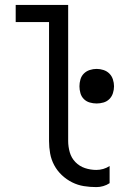

<svg xmlns="http://www.w3.org/2000/svg" viewBox="-20 -755 540 783"><path d="M373 8Q347 8 322 4Q297 0 274 -11.5Q251 -23 232 -41Q213 -59 201 -81.5Q189 -104 184.5 -129Q180 -154 180 -180V-665H44V-735H258V-180Q258 -157 264.5 -134Q271 -111 287.5 -94Q304 -77 326.5 -69.5Q349 -62 373 -62Q387 -62 401 -66Q415 -70 427 -78V-8Q415 0 401 4Q387 8 373 8ZM374 -333Q360 -333 346 -337Q332 -341 322 -351Q312 -361 308 -375Q304 -389 304 -403Q304 -417 308 -431Q312 -445 322 -455Q332 -465 346 -469.5Q360 -474 374 -474Q388 -474 402 -469.5Q416 -465 426 -455Q436 -445 440.5 -431Q445 -417 445 -403Q445 -389 440.5 -375Q436 -361 426 -351Q416 -341 402 -337Q388 -333 374 -333Z"/></svg>

Font: Moesevka
Style: Regular
Weight: 400
Monospace: yes
Designer: Belleve Invis
Foundry: Belleve Invis
Version: Version 32.5.0; ttfautohint (v1.8.4)